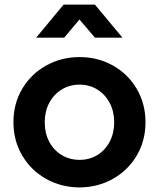

<svg xmlns="http://www.w3.org/2000/svg" viewBox="-20 -804 692 836"><path d="M38.5 -272Q38.5 -352.4 76.6 -417.1Q114.8 -481.8 181 -518.6Q247.2 -555.5 326.5 -555.5Q405.8 -555.5 471.5 -518.8Q537.2 -482 575.4 -417.1Q613.5 -352.1 613.5 -272Q613.5 -191 575.1 -126.2Q536.8 -61.5 470.7 -24.8Q404.7 12 326.5 12Q247.4 12 181.4 -24.8Q115.5 -61.5 77 -126.5Q38.5 -191.5 38.5 -272ZM477.2 -271.6Q477.2 -318.5 457.8 -355.6Q438.2 -392.8 404 -414.1Q369.8 -435.5 326.5 -435.5Q283.2 -435.5 248.5 -414.1Q213.8 -392.8 194.2 -355.6Q174.8 -318.5 174.8 -271.9Q174.8 -224.5 194.2 -187.2Q213.8 -150 248.5 -129Q283.2 -108 326.5 -108Q369.8 -108 404 -129Q438.2 -150 457.8 -187.4Q477.2 -224.8 477.2 -271.6ZM257 -784H393.2L513.2 -640H393.5L304 -744.8H347.5L259.5 -640H137.5Z"/></svg>

Font: Trafiko Sans Variable
Style: Regular
Weight: 400
Designer: Gumpita Rahayu / Trafiko
Foundry: Tokotype / Trafiko
Version: Version 0.001;FEAKit 1.0